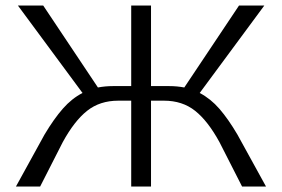

<svg xmlns="http://www.w3.org/2000/svg" viewBox="-20 -678 1026 698"><path d="M947 0H860L778 -161Q736 -238 689.5 -275Q643 -312 576 -312H529V0H457V-312H410Q343 -312 296.5 -275Q250 -238 208 -161L126 0H38L142 -189Q176 -246 208.5 -283Q241 -320 280 -340L45 -658H137L336 -360Q363 -365 390 -365H457V-658H529V-365H596Q623 -365 650 -360L849 -658H941L706 -340Q746 -319 778 -282Q810 -245 843 -189Z"/></svg>

Font: Ysabeau SC
Style: Regular
Weight: 400
Designer: Christian Thalmann (Catharsis Fonts)
Version: Version 0.003